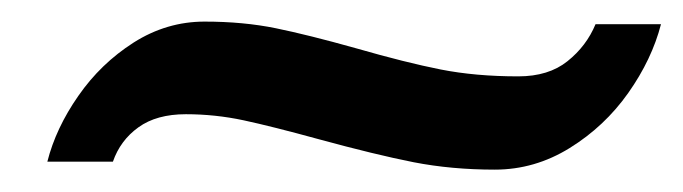

<svg xmlns="http://www.w3.org/2000/svg" viewBox="-20 -322 626 176"><path d="M167.5 -302.2Q203.1 -302.2 232.9 -296.1Q262.7 -290 306.2 -277.8Q352.1 -264.6 384 -258.3Q416 -252 455.1 -252Q482.9 -252 500.2 -265.9Q517.6 -279.8 525.9 -299.8H585.9Q577.6 -267.6 555.9 -236.8Q534.2 -206.1 502.2 -186.3Q470.2 -166.5 433.6 -166.5Q394 -166.5 359.1 -173.3Q324.2 -180.2 272.5 -194.3Q229.5 -206.1 203.4 -211.7Q177.2 -217.3 150.4 -217.3Q123.5 -217.3 106.9 -205.3Q90.3 -193.4 83.5 -173.8H23.4Q31.2 -204.6 51.8 -234.1Q72.3 -263.7 102.5 -283Q132.8 -302.2 167.5 -302.2Z"/></svg>

Font: Lesson One Medium
Style: Italic
Weight: 500
Italic angle: -14°
Designer: But Ko, Victor Gaultney, Annie Olsen, Julie Remington, Don Collingsworth, Eric Hays, Becca Hirsbrunner
Version: Version 1.100